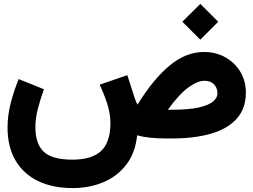

<svg xmlns="http://www.w3.org/2000/svg" viewBox="-20 -709 1297 983"><path d="M913.6 -597.7 1005.4 -689 1097.2 -597.7 1005.4 -505.9ZM205.1 -252Q188 -206.1 174.6 -155Q161.1 -104 161.1 -59.1Q161.1 27.8 204.3 68.1Q247.6 108.4 350.6 108.4Q449.2 108.4 497.1 64.5Q544.9 20.5 545.4 -78.1Q545.4 -127.9 528.6 -179.2Q511.7 -230.5 490.2 -275.4L631.8 -324.2L669.9 -206.1Q676.8 -185.5 684.1 -173.3Q764.2 -303.2 847.9 -373Q931.6 -442.9 1024.4 -442.9Q1085.4 -442.9 1134 -415.5Q1182.6 -388.2 1210.7 -341.1Q1238.8 -293.9 1238.8 -235.4Q1238.8 -154.3 1192.6 -102.1Q1146.5 -49.8 1061.3 -24.9Q976.1 0 857.9 0H833Q740.2 0 682.1 -16.1Q672.9 73.7 626.7 133.8Q580.6 193.8 509 223.9Q437.5 253.9 352.1 253.9Q249 253.9 174.3 217.5Q99.6 181.2 59.1 111.8Q18.6 42.5 18.6 -56.6Q18.6 -118.7 35.2 -182.4Q51.8 -246.1 75.7 -304.2ZM856 -147Q946.8 -147 998.5 -158.9Q1050.3 -170.9 1071.8 -189.9Q1093.3 -209 1093.3 -231Q1093.3 -259.3 1075.7 -277.3Q1058.1 -295.4 1027.3 -295.4Q990.2 -295.4 942.6 -260Q895 -224.6 839.4 -147Z"/></svg>

Font: Vazir Black UI
Style: Black-UI
Weight: 900
Designer: Saber Rastikerdar
Foundry: Saber Rastikerdar
Version: Version 30.1.0